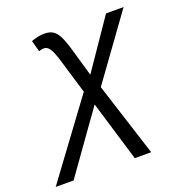

<svg xmlns="http://www.w3.org/2000/svg" viewBox="-207 -650 900 968"><g transform="rotate(-20 243.0 -166.0)"><path d="M253.9 -116.7 231.9 -85.4 205.1 -48.3 23.4 207H-72.8L224.6 -195.8L174.3 -363.3Q164.6 -397.5 156.2 -419.2Q147.9 -440.9 141.1 -450.7Q134.8 -460.4 126.5 -465.3Q118.2 -470.2 108.4 -470.2Q98.6 -470.2 83 -464.4L66.4 -524.9Q106.4 -539.1 135.3 -539.1Q164.6 -539.1 182.1 -528.3Q199.7 -517.6 212.9 -492.7Q226.6 -466.8 243.2 -409.2L284.7 -265.1Q294.4 -279.3 304.2 -293.5Q314 -307.6 323.2 -321.3L464.8 -528.3H559.1L313 -188L439.5 207H351.6Z"/></g></svg>

Font: Arimo
Style: Italic
Weight: 400
Italic angle: -12°
Designer: Steve Matteson
Foundry: Monotype Imaging Inc.
Version: Version 1.33